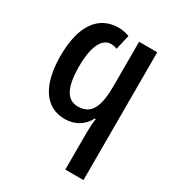

<svg xmlns="http://www.w3.org/2000/svg" viewBox="-188 -664 927 1016"><g transform="rotate(30 275.0 -156.0)"><path d="M240 -552C119 -552 45 -459 45 -269C45 -85 116 10 230 10C291 10 341 -19 368 -72H374C370 -46 368 -14 368 16V240H479V-541H368V-272C368 -147 341 -82 258 -82C188 -82 158 -147 158 -270C158 -389 190 -457 247 -457C261 -457 276 -453 283 -449L304 -539C288 -545 263 -552 240 -552Z"/></g></svg>

Font: Noto Sans UI SemiCondensed Medium
Style: Regular
Weight: 500
Width: 4
Designer: Monotype Design Team
Foundry: Monotype Imaging Inc.
Version: Version 1.901